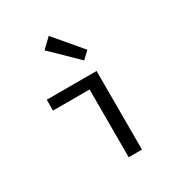

<svg xmlns="http://www.w3.org/2000/svg" viewBox="-181 -902 963 1028"><g transform="rotate(-30 300.0 -388.5)"><path d="M316 0V-419H90V-486H398V0ZM369 -568 212 -721 270 -777 412 -609Z"/></g></svg>

Font: Source Code Pro
Style: Regular
Weight: 400
Monospace: yes
Designer: Paul D. Hunt, Teo Tuominen
Foundry: Adobe Systems Incorporated
Version: Version 2.030;PS 1.000;hotconv 16.6.51;makeotf.lib2.5.65220